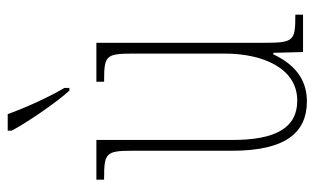

<svg xmlns="http://www.w3.org/2000/svg" viewBox="-179 -627 816 498"><g transform="rotate(-90 229.0 -378.0)"><path d="M243 -606H250V-619C227 -657 198 -721 182 -766H139V-756C157 -721 210 -642 243 -606ZM215 10C276 10 313 -26 337 -77H341L343 0H440V-20H438C372 -20 367 -24 367 -101V-536H266V-516H269C339 -516 339 -510 339 -426V-203C339 -104 301 -15 217 -15C147 -15 115 -70 115 -183V-536H12V-516H16C81 -516 87 -511 87 -443V-184C87 -44 135 10 215 10Z"/></g></svg>

Font: Noto Serif Lao ExtraCondensed Thin
Style: Regular
Weight: 100
Width: 2
Designer: Monotype Design Team
Foundry: Monotype Imaging Inc.
Version: Version 2.003